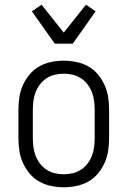

<svg xmlns="http://www.w3.org/2000/svg" viewBox="-20 -785 540 813"><path d="M250 8Q223 8 196.5 2.5Q170 -3 146.5 -16Q123 -29 105.5 -50Q88 -71 77 -95.5Q66 -120 62 -146.5Q58 -173 58 -200V-320Q58 -347 62 -373.5Q66 -400 77 -424.5Q88 -449 105.5 -470Q123 -491 146.5 -504Q170 -517 196.5 -522.5Q223 -528 250 -528Q277 -528 303.5 -522.5Q330 -517 353.5 -504Q377 -491 394.5 -470Q412 -449 423 -424.5Q434 -400 438 -373.5Q442 -347 442 -320V-200Q442 -173 438 -146.5Q434 -120 423 -95.5Q412 -71 394.5 -50Q377 -29 353.5 -16Q330 -3 303.5 2.5Q277 8 250 8ZM250 -47Q269 -47 288 -51.5Q307 -56 323 -66.5Q339 -77 350.5 -92Q362 -107 369 -125Q376 -143 378.5 -162Q381 -181 381 -200V-320Q381 -339 378.5 -358Q376 -377 369 -395Q362 -413 350.5 -428Q339 -443 323 -453.5Q307 -464 288 -468.5Q269 -473 250 -473Q231 -473 212 -468.5Q193 -464 177 -453.5Q161 -443 149.5 -428Q138 -413 131 -395Q124 -377 121.5 -358Q119 -339 119 -320V-200Q119 -181 121.5 -162Q124 -143 131 -125Q138 -107 149.5 -92Q161 -77 177 -66.5Q193 -56 212 -51.5Q231 -47 250 -47ZM212 -600 115 -737 156 -765 250 -647 344 -765 385 -737 288 -600Z"/></svg>

Font: Iosevka Fixed SS04 Light
Style: Regular
Weight: 300
Monospace: yes
Designer: Belleve Invis
Foundry: Belleve Invis
Version: Version 32.5.0